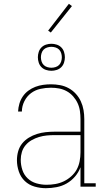

<svg xmlns="http://www.w3.org/2000/svg" viewBox="-20 -981 540 1009"><path d="M221 8Q191 8 161.5 -0.5Q132 -9 110.5 -29.5Q89 -50 79 -79.5Q69 -109 69 -139Q69 -163 75.5 -186Q82 -209 96.5 -227Q111 -245 131.5 -257.5Q152 -270 174.5 -277Q197 -284 220.5 -286.5Q244 -289 267 -289H403V-355Q403 -376 400 -397.5Q397 -419 388 -438.5Q379 -458 364.5 -474.5Q350 -491 331 -501.5Q312 -512 291 -516Q270 -520 248 -520Q220 -520 192.5 -514Q165 -508 143 -491.5Q121 -475 108 -449Q95 -423 95 -395H75Q76 -416 82 -436.5Q88 -457 100 -474.5Q112 -492 129 -504.5Q146 -517 165.5 -524.5Q185 -532 206 -535Q227 -538 248 -538Q272 -538 296 -533.5Q320 -529 341 -517.5Q362 -506 378.5 -488Q395 -470 405 -448Q415 -426 419 -402.5Q423 -379 423 -355V-18H483V0H403V-102Q393 -75 374 -53Q355 -31 330.5 -17Q306 -3 277.5 2.5Q249 8 221 8ZM224 -10Q248 -10 271 -14Q294 -18 315 -28Q336 -38 354 -54Q372 -70 383 -90Q394 -110 398.5 -133.5Q403 -157 403 -180V-271H267Q246 -271 225.5 -269Q205 -267 185 -261Q165 -255 146.5 -244.5Q128 -234 114.5 -218Q101 -202 95 -182Q89 -162 89 -141Q89 -114 97.5 -88Q106 -62 125.5 -43.5Q145 -25 171.5 -17.5Q198 -10 224 -10ZM250 -609Q236 -609 222 -613.5Q208 -618 198 -628Q188 -638 183.5 -652Q179 -666 179 -680Q179 -694 183.5 -708Q188 -722 198 -732Q208 -742 222 -746.5Q236 -751 250 -751Q264 -751 278 -746.5Q292 -742 302 -732Q312 -722 316.5 -708Q321 -694 321 -680Q321 -666 316.5 -652Q312 -638 302 -628Q292 -618 278 -613.5Q264 -609 250 -609ZM250 -625Q261 -625 272 -628.5Q283 -632 290.5 -639.5Q298 -647 301.5 -658Q305 -669 305 -680Q305 -691 301.5 -702Q298 -713 290.5 -720.5Q283 -728 272 -731.5Q261 -735 250 -735Q239 -735 228 -731.5Q217 -728 209.5 -720.5Q202 -713 198.5 -702Q195 -691 195 -680Q195 -669 198.5 -658Q202 -647 209.5 -639.5Q217 -632 228 -628.5Q239 -625 250 -625ZM247 -810 233 -820 342 -961 358 -949Z"/></svg>

Font: Iosevka Slab Thin
Style: Regular
Weight: 100
Monospace: yes
Designer: Belleve Invis
Foundry: Belleve Invis
Version: Version 11.1.0; ttfautohint (v1.8.3)